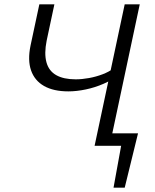

<svg xmlns="http://www.w3.org/2000/svg" viewBox="-20 -678 722 893"><path d="M480 0 493 -58H622L580 0ZM508 195 554 -58H622L560 195ZM420 0 560 -658H630L490 0ZM298 -253Q229 -253 185 -278Q141 -303 124.5 -350.5Q108 -398 122 -466L163 -658H233L197 -489Q185 -429 196 -388.5Q207 -348 241.5 -328.5Q276 -309 332 -309Q361 -309 394 -315Q427 -321 457 -332.5Q487 -344 505 -358L531 -330Q502 -306 462 -288.5Q422 -271 379 -262Q336 -253 298 -253Z"/></svg>

Font: Ysabeau Infant
Style: Italic
Weight: 400
Italic angle: -12°
Designer: Christian Thalmann (Catharsis Fonts)
Version: Version 2.001;gftools[0.9.30]; featfreeze: ss01,ss02,lnum